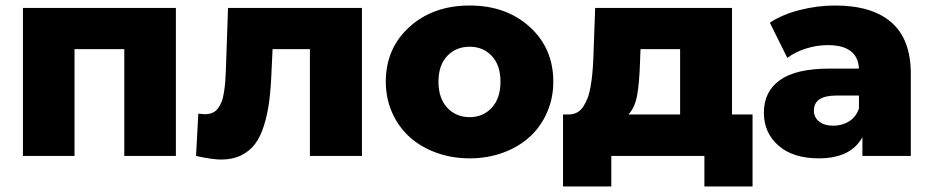

<svg xmlns="http://www.w3.org/2000/svg" viewBox="-20 -571 3405 703"><path d="M64 0V-542H624V0H435.1V-391.1H252.9V0Z M790 13.2Q757.3 13.2 697.8 0L706.1 -154.8Q723.6 -152.8 730 -152.8Q746.1 -152.8 758.3 -158.2Q770.5 -163.6 778.6 -175Q786.6 -186.5 791.7 -199.2Q796.9 -211.9 800 -232.7Q803.2 -253.4 804.7 -271.2Q806.2 -289.1 807.1 -315.9L814.9 -542H1305.2V0H1114.7V-391.1H978L974.1 -308.1Q971.7 -246.1 965.6 -199.5Q959.5 -152.8 946.5 -111.3Q933.6 -69.8 913.6 -43.5Q893.6 -17.1 862.5 -2Q831.5 13.2 790 13.2Z M1392.6 -272Q1392.6 -394 1479.2 -472.4Q1565.9 -550.8 1699.7 -550.8Q1833.5 -550.8 1919.7 -472.4Q2005.9 -394 2005.9 -272Q2005.9 -211.4 1982.9 -159.2Q1960 -106.9 1919.7 -70.1Q1879.4 -33.2 1822.5 -12.2Q1765.6 8.8 1699.7 8.8Q1633.8 8.8 1576.7 -12.2Q1519.5 -33.2 1479 -70.1Q1438.5 -106.9 1415.5 -159.2Q1392.6 -211.4 1392.6 -272ZM1699.7 -142.1Q1749 -142.1 1780.8 -176.8Q1812.5 -211.4 1812.5 -272Q1812.5 -332 1780.8 -366Q1749 -399.9 1699.7 -399.9Q1649.4 -399.9 1617.4 -366Q1585.4 -332 1585.4 -272Q1585.4 -211.4 1617.4 -176.8Q1649.4 -142.1 1699.7 -142.1Z M2041.5 111.8V-151.9H2062.5Q2079.6 -151.9 2093 -159.2Q2106.4 -166.5 2115.7 -180.7Q2125 -194.8 2131.6 -212.2Q2138.2 -229.5 2142.3 -253.4Q2146.5 -277.3 2148.7 -300.5Q2150.9 -323.7 2152.3 -353L2159.2 -542H2660.2V-151.9H2735.4V111.8H2559.1V0H2218.3V111.8ZM2470.2 -151.9V-391.1H2325.2L2323.2 -338.9Q2320.8 -265.1 2312.7 -221.4Q2304.7 -177.7 2281.2 -151.9Z M3137.7 0V-68.8Q3095.2 8.8 2978 8.8Q2883.3 8.8 2830.1 -38.1Q2776.9 -85 2776.9 -158.2Q2776.9 -235.8 2835.7 -277.8Q2894.5 -319.8 3017.1 -319.8H3125Q3120.6 -405.8 3010.7 -405.8Q2970.7 -405.8 2930.7 -393.1Q2890.6 -380.4 2862.8 -358.9L2798.8 -487.8Q2844.2 -518.1 2908.4 -534.4Q2972.7 -550.8 3038.1 -550.8Q3172.9 -550.8 3243.9 -489Q3314.9 -427.2 3314.9 -300.8V0ZM3125 -173.8V-221.2H3043Q2960 -221.2 2960 -166Q2960 -141.6 2979 -126.2Q2998 -110.8 3030.8 -110.8Q3063.5 -110.8 3088.9 -126.7Q3114.3 -142.6 3125 -173.8Z"/></svg>

Font: Montserrat ExtraBold
Style: Regular
Weight: 800
Designer: Julieta Ulanovsky
Foundry: Julieta Ulanovsky
Version: Version 9.000